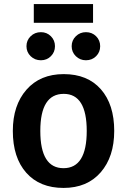

<svg xmlns="http://www.w3.org/2000/svg" viewBox="-20 -908 624 943"><path d="M437 -796H146V-888H437ZM181 -750Q210 -750 230 -730Q250 -710 250 -681Q250 -652 230 -632Q210 -612 181 -612Q151 -612 130.5 -632Q110 -652 110 -681Q110 -710 130.5 -730Q151 -750 181 -750ZM402 -750Q432 -750 452 -730Q472 -710 472 -681Q472 -652 452 -632Q432 -612 402 -612Q373 -612 352.5 -632Q332 -652 332 -681Q332 -710 352.5 -730Q373 -750 402 -750ZM293 -544Q410 -544 475.5 -469.5Q541 -395 541 -265Q541 -138 474.5 -61.5Q408 15 292 15Q175 15 109 -59.5Q43 -134 43 -265Q43 -391 110 -467.5Q177 -544 293 -544ZM293 -447Q178 -447 178 -265Q178 -82 292 -82Q406 -82 406 -265Q406 -447 293 -447Z"/></svg>

Font: FiraGO Medium
Style: Regular
Weight: 500
Designer: bBox Type
Foundry: bBox Type GmbH
Version: Version 1.001;PS 001.001;hotconv 1.0.88;makeotf.lib2.5.64775